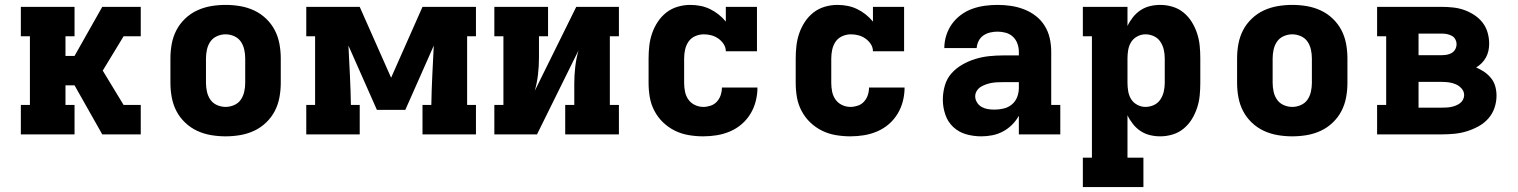

<svg xmlns="http://www.w3.org/2000/svg" viewBox="-20 -548 6190 783"><path d="M65 0V-120H102V-400H65V-520H284V-400H247V-320H284L397 -520H554V-400H484L399 -260L484 -120H554V0H397L284 -200H247V-120H284V0Z M900 8Q870 8 840.5 3Q811 -2 784 -14.5Q757 -27 735 -48Q713 -69 699.5 -95Q686 -121 680.5 -150.5Q675 -180 675 -210V-310Q675 -340 680.5 -369.5Q686 -399 699.5 -425Q713 -451 735 -472Q757 -493 784 -505.5Q811 -518 840.5 -523Q870 -528 900 -528Q930 -528 959.5 -523Q989 -518 1016 -505.5Q1043 -493 1065 -472Q1087 -451 1100.5 -425Q1114 -399 1119.5 -369.5Q1125 -340 1125 -310V-210Q1125 -180 1119.5 -150.5Q1114 -121 1100.5 -95Q1087 -69 1065 -48Q1043 -27 1016 -14.5Q989 -2 959.5 3Q930 8 900 8ZM900 -112Q918 -112 935 -119.5Q952 -127 962 -141.5Q972 -156 976 -174Q980 -192 980 -210V-310Q980 -328 976 -346Q972 -364 962 -378.5Q952 -393 935 -400.5Q918 -408 900 -408Q882 -408 865 -400.5Q848 -393 838 -378.5Q828 -364 824 -346Q820 -328 820 -310V-210Q820 -192 824 -174Q828 -156 838 -141.5Q848 -127 865 -119.5Q882 -112 900 -112Z M1229 0V-120H1265V-400H1229V-520H1447L1575 -231L1703 -520H1921V-400H1885V-120H1921V0H1703V-120H1739Q1740 -180 1743 -241Q1746 -302 1749 -362L1633 -100H1517L1401 -362Q1404 -302 1407 -241Q1410 -180 1411 -120H1447V0Z M1996 0V-120H2033V-400H1996V-520H2215V-400H2178V-312Q2178 -278 2174 -244Q2170 -210 2161 -178L2330 -520H2504V-400H2467V-120H2504V0H2285V-120H2322V-208Q2322 -242 2326 -276Q2330 -310 2339 -342L2170 0Z M2848 8Q2818 8 2788.5 3Q2759 -2 2732.5 -15Q2706 -28 2684.5 -48.5Q2663 -69 2649 -95.5Q2635 -122 2630 -151Q2625 -180 2625 -210V-310Q2625 -336 2628 -362Q2631 -388 2639.5 -412.5Q2648 -437 2662.5 -459Q2677 -481 2697.5 -497Q2718 -513 2743.5 -520.5Q2769 -528 2795 -528Q2816 -528 2836.5 -524Q2857 -520 2875.5 -511Q2894 -502 2910.5 -489Q2927 -476 2940 -460V-520H3067V-339H2940Q2940 -355 2931 -368.5Q2922 -382 2909 -391Q2896 -400 2881 -404Q2866 -408 2850 -408Q2832 -408 2815 -400.5Q2798 -393 2788 -378.5Q2778 -364 2774 -346Q2770 -328 2770 -310V-210Q2770 -192 2773.5 -174.5Q2777 -157 2787 -142.5Q2797 -128 2813.5 -120Q2830 -112 2848 -112Q2863 -112 2878 -117Q2893 -122 2903.5 -133.5Q2914 -145 2919 -160Q2924 -175 2924 -191H3069Q3069 -163 3062 -135.5Q3055 -108 3040.5 -84Q3026 -60 3004.5 -41.5Q2983 -23 2957 -12Q2931 -1 2903.5 3.5Q2876 8 2848 8Z M3448 8Q3418 8 3388.5 3Q3359 -2 3332.5 -15Q3306 -28 3284.5 -48.5Q3263 -69 3249 -95.5Q3235 -122 3230 -151Q3225 -180 3225 -210V-310Q3225 -336 3228 -362Q3231 -388 3239.5 -412.5Q3248 -437 3262.5 -459Q3277 -481 3297.5 -497Q3318 -513 3343.5 -520.5Q3369 -528 3395 -528Q3416 -528 3436.5 -524Q3457 -520 3475.5 -511Q3494 -502 3510.5 -489Q3527 -476 3540 -460V-520H3667V-339H3540Q3540 -355 3531 -368.5Q3522 -382 3509 -391Q3496 -400 3481 -404Q3466 -408 3450 -408Q3432 -408 3415 -400.5Q3398 -393 3388 -378.5Q3378 -364 3374 -346Q3370 -328 3370 -310V-210Q3370 -192 3373.5 -174.5Q3377 -157 3387 -142.5Q3397 -128 3413.5 -120Q3430 -112 3448 -112Q3463 -112 3478 -117Q3493 -122 3503.5 -133.5Q3514 -145 3519 -160Q3524 -175 3524 -191H3669Q3669 -163 3662 -135.5Q3655 -108 3640.5 -84Q3626 -60 3604.5 -41.5Q3583 -23 3557 -12Q3531 -1 3503.5 3.5Q3476 8 3448 8Z M3982 8H3981Q3950 8 3920 -0.5Q3890 -9 3867.5 -30Q3845 -51 3835 -81Q3825 -111 3825 -141Q3825 -170 3833 -198.5Q3841 -227 3860 -248.5Q3879 -270 3904.5 -284.5Q3930 -299 3957.5 -307.5Q3985 -316 4014 -319Q4043 -322 4072 -322H4135V-337Q4135 -354 4129 -370.5Q4123 -387 4110.5 -398.5Q4098 -410 4081.5 -414.5Q4065 -419 4048 -419Q4033 -419 4018 -415.5Q4003 -412 3990.5 -403.5Q3978 -395 3971 -381Q3964 -367 3963 -352H3831Q3831 -378 3839 -403.5Q3847 -429 3862 -450Q3877 -471 3898.5 -487Q3920 -503 3945 -512Q3970 -521 3996 -524.5Q4022 -528 4048 -528Q4076 -528 4103 -524Q4130 -520 4156 -510Q4182 -500 4204 -483Q4226 -466 4240.5 -442.5Q4255 -419 4261 -392Q4267 -365 4267 -337V-120H4304V0H4135V-76Q4124 -56 4107.5 -39.5Q4091 -23 4070.5 -12Q4050 -1 4027.5 3.5Q4005 8 3982 8ZM4036 -101Q4055 -101 4073.5 -105.5Q4092 -110 4106.5 -122Q4121 -134 4128 -152Q4135 -170 4135 -189V-213H4072Q4060 -213 4048 -212.5Q4036 -212 4024.5 -210Q4013 -208 4001.5 -204Q3990 -200 3980 -194Q3970 -188 3963.5 -177.5Q3957 -167 3957 -155Q3957 -142 3964.5 -130Q3972 -118 3984 -111.5Q3996 -105 4009 -103Q4022 -101 4036 -101Z M4396 215V95H4433V-400H4396V-520H4578V-442Q4587 -461 4600.5 -478Q4614 -495 4631.5 -506.5Q4649 -518 4669.5 -523Q4690 -528 4712 -528Q4737 -528 4762 -520.5Q4787 -513 4807 -496.5Q4827 -480 4840.5 -458Q4854 -436 4862 -411.5Q4870 -387 4872.5 -361.5Q4875 -336 4875 -310V-210Q4875 -184 4872.5 -158.5Q4870 -133 4862 -108.5Q4854 -84 4840.5 -62Q4827 -40 4807 -23.5Q4787 -7 4762 0.5Q4737 8 4712 8Q4690 8 4669.5 3Q4649 -2 4631.5 -13.5Q4614 -25 4600.5 -42Q4587 -59 4578 -78V95H4643V215ZM4651 -112Q4669 -112 4685.5 -119.5Q4702 -127 4712 -142Q4722 -157 4726 -174.5Q4730 -192 4730 -210V-310Q4730 -328 4726 -345.5Q4722 -363 4712 -378Q4702 -393 4685.5 -400.5Q4669 -408 4651 -408Q4634 -408 4618 -399.5Q4602 -391 4593 -376.5Q4584 -362 4581 -344.5Q4578 -327 4578 -310V-210Q4578 -193 4581 -175.5Q4584 -158 4593 -143.5Q4602 -129 4618 -120.5Q4634 -112 4651 -112Z M5250 8Q5220 8 5190.5 3Q5161 -2 5134 -14.5Q5107 -27 5085 -48Q5063 -69 5049.5 -95Q5036 -121 5030.5 -150.5Q5025 -180 5025 -210V-310Q5025 -340 5030.5 -369.5Q5036 -399 5049.5 -425Q5063 -451 5085 -472Q5107 -493 5134 -505.5Q5161 -518 5190.5 -523Q5220 -528 5250 -528Q5280 -528 5309.5 -523Q5339 -518 5366 -505.5Q5393 -493 5415 -472Q5437 -451 5450.5 -425Q5464 -399 5469.5 -369.5Q5475 -340 5475 -310V-210Q5475 -180 5469.5 -150.5Q5464 -121 5450.5 -95Q5437 -69 5415 -48Q5393 -27 5366 -14.5Q5339 -2 5309.5 3Q5280 8 5250 8ZM5250 -112Q5268 -112 5285 -119.5Q5302 -127 5312 -141.5Q5322 -156 5326 -174Q5330 -192 5330 -210V-310Q5330 -328 5326 -346Q5322 -364 5312 -378.5Q5302 -393 5285 -400.5Q5268 -408 5250 -408Q5232 -408 5215 -400.5Q5198 -393 5188 -378.5Q5178 -364 5174 -346Q5170 -328 5170 -310V-210Q5170 -192 5174 -174Q5178 -156 5188 -141.5Q5198 -127 5215 -119.5Q5232 -112 5250 -112Z M5596 0V-120H5633V-400H5596V-520H5860Q5883 -520 5906 -517.5Q5929 -515 5950.5 -507.5Q5972 -500 5992 -487Q6012 -474 6026 -456Q6040 -438 6046.5 -415.5Q6053 -393 6053 -370Q6053 -355 6050 -341Q6047 -327 6040 -314Q6033 -301 6022.5 -290.5Q6012 -280 6000 -273Q6018 -265 6033.5 -254.5Q6049 -244 6061 -229Q6073 -214 6078 -195.5Q6083 -177 6083 -158Q6083 -132 6074.5 -107.5Q6066 -83 6049 -64Q6032 -45 6009 -32.5Q5986 -20 5961.5 -12.5Q5937 -5 5911.5 -2.5Q5886 0 5860 0ZM5765 -323H5860Q5871 -323 5881.5 -325Q5892 -327 5901 -332.5Q5910 -338 5915 -347.5Q5920 -357 5920 -368Q5920 -378 5915 -387.5Q5910 -397 5900.5 -402Q5891 -407 5881 -409Q5871 -411 5860 -411H5765ZM5765 -109H5860Q5870 -109 5879.5 -109.5Q5889 -110 5898.5 -112Q5908 -114 5917 -117.5Q5926 -121 5934 -127Q5942 -133 5946.5 -142Q5951 -151 5951 -160Q5951 -175 5941 -186.5Q5931 -198 5917.5 -204Q5904 -210 5889.5 -212Q5875 -214 5860 -214H5765Z"/></svg>

Font: Iosevka Etoile Heavy
Style: Regular
Weight: 900
Designer: Belleve Invis
Foundry: Belleve Invis
Version: Version 22.1.2; ttfautohint (v1.8.4)